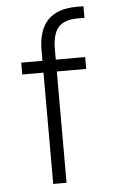

<svg xmlns="http://www.w3.org/2000/svg" viewBox="-52 -740 455 775"><g transform="rotate(-5 176.0 -352.0)"><path d="M132 -451H46V-499H132V-541Q132 -704 288 -704H316V-657H288Q234 -657 210 -629.5Q186 -602 186 -541V-499H305V-451H186V0H132Z"/></g></svg>

Font: Bai Jamjuree Light
Style: Regular
Weight: 300
Designer: Katatrad Aksorn Co.,Ltd.
Foundry: Cadson Demak Co.,Ltd.
Version: Version 1.000; ttfautohint (v1.6)